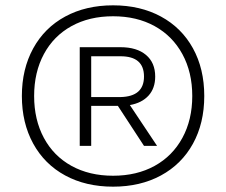

<svg xmlns="http://www.w3.org/2000/svg" viewBox="-20 -690 849 720"><path d="M746 -330Q746 -228 703.5 -151Q661 -74 583.5 -32Q506 10 404 10Q302 10 224.5 -32Q147 -74 104.5 -151.5Q62 -229 62 -330Q62 -431 104.5 -508.5Q147 -586 224.5 -628Q302 -670 404 -670Q506 -670 583.5 -628Q661 -586 703.5 -509Q746 -432 746 -330ZM701 -330Q701 -419 664 -487Q627 -555 560 -592Q493 -629 404 -629Q315 -629 248 -592Q181 -555 144.5 -487Q108 -419 108 -330Q108 -241 144.5 -173Q181 -105 248 -68Q315 -31 404 -31Q493 -31 560 -68Q627 -105 664 -173Q701 -241 701 -330ZM467 -296 569 -143H520L422 -293H322V-143H279V-513H322H432Q493 -513 527.5 -484Q562 -455 562 -403Q562 -359 537 -331.5Q512 -304 467 -296ZM322 -326H432Q520 -328 520 -403Q520 -479 432 -479H322Z"/></svg>

Font: Work Sans Light
Style: Regular
Weight: 300
Designer: Wei Huang
Foundry: Wei Huang
Version: Version 1.500